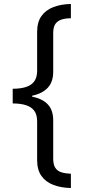

<svg xmlns="http://www.w3.org/2000/svg" viewBox="-20 -812 431 967"><path d="M44 -365Q84 -365 111.5 -374Q139 -383 153 -403Q167 -423 167 -455V-651Q167 -701 189 -731.5Q211 -762 249.5 -776.5Q288 -791 337 -792V-720Q310 -720 290 -713.5Q270 -707 259 -691.5Q248 -676 248 -645V-450Q248 -400 221 -370.5Q194 -341 142 -330V-325Q194 -315 221 -286Q248 -257 248 -206V-13Q248 18 259 34Q270 50 290 56Q310 62 337 63V135Q288 134 249.5 119.5Q211 105 189 74.5Q167 44 167 -6V-201Q167 -234 153 -253.5Q139 -273 111.5 -282Q84 -291 44 -291Z"/></svg>

Font: hextamil15
Style: Book
Weight: 400
Designer: Jelle Bosma - Monotype Design Team
Foundry: Monotype Imaging Inc.
Version: Version 2.003